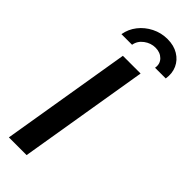

<svg xmlns="http://www.w3.org/2000/svg" viewBox="-309 -983 1010 1010"><g transform="rotate(45 196.0 -478.0)"><path d="M278.3 -727.5 157.7 0H25.9L146.5 -727.5ZM250.5 -956.1Q297.9 -956.1 331.8 -935.5Q365.7 -915 381.3 -880.4Q397 -845.7 390.1 -802.7H310.5Q316.4 -835.9 294.7 -857.7Q272.9 -879.4 237.8 -879.4Q203.1 -879.4 174.1 -857.7Q145 -835.9 139.6 -802.7H60.5Q67.9 -845.7 95 -880.4Q122.1 -915 162.8 -935.5Q203.6 -956.1 250.5 -956.1Z"/></g></svg>

Font: Inter Semi Bold
Style: Italic
Weight: 600
Italic angle: -9.39999°
Designer: Rasmus Andersson
Foundry: rsms
Version: Version 4.000;git-3c8e0fc